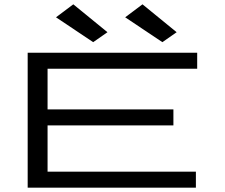

<svg xmlns="http://www.w3.org/2000/svg" viewBox="-20 -868 1040 888"><path d="M108 0V-624H892V-550H200V-362H782V-288H200V-74H886V0ZM411 -673 239 -788 319 -848 477 -719ZM731 -673 559 -788 639 -848 797 -719Z"/></svg>

Font: Inconsolata UltraExpanded Thin
Style: Regular
Weight: 100
Width: 9
Monospace: yes
Designer: Raph Levien, Cyreal, Brenton Simpson
Foundry: Raph Levien, Cyreal, Google
Version: Version 3.100; ttfautohint (v1.8.4.7-5d5b)